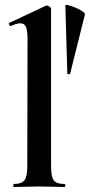

<svg xmlns="http://www.w3.org/2000/svg" viewBox="-20 -747 359 767"><path d="M35 0Q33 0 33 -6Q33 -12 35 -12Q66 -12 77.5 -26.5Q89 -41 89 -81L90 -589Q90 -623 84 -638.5Q78 -654 61 -654Q48 -654 23 -643Q20 -642 17 -648Q14 -654 16 -655L163 -724Q165 -725 167 -725Q172 -725 178 -720.5Q184 -716 184 -712V-81Q184 -41 195 -26.5Q206 -12 237 -12Q241 -12 241 -6Q241 0 237 0Q218 0 191.5 -1Q165 -2 136 -2Q107 -2 81 -1Q55 0 35 0ZM241 -725Q241 -729 253.5 -726Q266 -723 281.5 -716.5Q297 -710 309 -702Q321 -694 319 -688L260 -452Q259 -450 254 -450.5Q249 -451 249 -453Z"/></svg>

Font: Cormorant Light
Style: Bold
Weight: 700
Version: Version 4.000